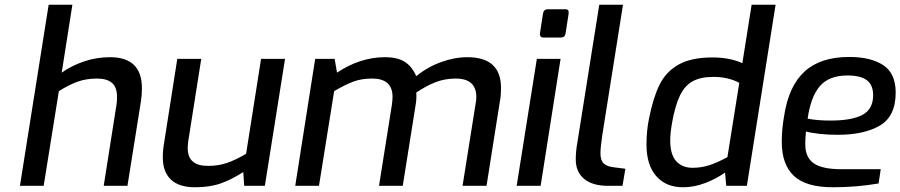

<svg xmlns="http://www.w3.org/2000/svg" viewBox="-20 -783 3794 809"><path d="M185 -763H285L240 -477Q281 -506 333.5 -524Q386 -542 444 -542Q578 -542 578 -411Q578 -382 574 -357L517 0H417L471 -343Q473 -354 473 -375Q473 -416 451.5 -434Q430 -452 389 -452Q344 -452 307.5 -439Q271 -426 228 -399L164 0H64Z M666 -119Q666 -151 671 -178L727 -535H828L773 -187Q771 -169 771 -158Q771 -84 856 -84Q900 -84 936.5 -96.5Q973 -109 1017 -135L1080 -535H1181L1096 0H1009L1005 -58Q955 -26 909.5 -10Q864 6 802 6Q734 6 700 -26.5Q666 -59 666 -119Z M1308 -535H1390L1400 -477Q1498 -542 1602 -542Q1655 -542 1685.5 -522.5Q1716 -503 1734 -462Q1780 -500 1837.5 -521Q1895 -542 1949 -542Q2091 -542 2091 -413Q2091 -377 2085 -348L2030 0H1929L1984 -346Q1987 -358 1987 -374Q1987 -452 1900 -452Q1855 -452 1816 -437Q1777 -422 1734 -393Q1736 -367 1731 -339L1677 0H1577L1631 -340Q1634 -361 1634 -375Q1634 -452 1548 -452Q1503 -452 1468.5 -439Q1434 -426 1388 -399L1324 0H1224Z M2255 -642 2268 -726Q2271 -744 2288 -744H2363Q2378 -744 2376 -726L2363 -642Q2360 -625 2344 -625H2269Q2261 -625 2257.5 -630Q2254 -635 2255 -642ZM2242 -535H2342L2258 0H2157Z M2406 -111Q2406 -146 2413 -184L2505 -763H2605L2518 -215Q2517 -207 2513.5 -181Q2510 -155 2510 -138Q2510 -107 2524 -94Q2538 -81 2567 -78L2615 -72L2603 0H2542Q2476 0 2441 -29.5Q2406 -59 2406 -111Z M2704 -174Q2704 -233 2715 -285Q2732 -371 2759 -426Q2786 -481 2839.5 -511Q2893 -541 2982 -541Q3054 -541 3108 -517L3147 -763H3248L3127 0H3040L3035 -56Q2999 -30 2952 -12Q2905 6 2858 6Q2786 6 2745 -41Q2704 -88 2704 -174ZM3045 -121 3095 -434Q3048 -459 2986 -459Q2932 -459 2898.5 -440.5Q2865 -422 2845 -380.5Q2825 -339 2812 -267Q2804 -222 2804 -192Q2804 -131 2829.5 -103.5Q2855 -76 2898 -76Q2937 -76 2972 -88Q3007 -100 3045 -121Z M3274 -185Q3274 -238 3284 -295Q3303 -420 3370 -481.5Q3437 -543 3558 -543Q3649 -543 3701.5 -508.5Q3754 -474 3754 -393Q3754 -293 3687.5 -254Q3621 -215 3510 -215Q3469 -215 3433 -219Q3397 -223 3376 -229Q3373 -202 3373 -175Q3373 -120 3408.5 -95Q3444 -70 3526 -70H3691L3682 -10Q3590 6 3489 6Q3376 6 3325 -42Q3274 -90 3274 -185ZM3659 -382Q3659 -425 3632.5 -445Q3606 -465 3551 -465Q3473 -465 3434.5 -420Q3396 -375 3383 -283Q3423 -275 3479 -275Q3569 -275 3614 -299Q3659 -323 3659 -382Z"/></svg>

Font: Exo Medium
Style: Italic
Weight: 500
Italic angle: -9°
Designer: Natanael Gama
Foundry: Natanael Gama
Version: Version 1.500; ttfautohint (v1.6)